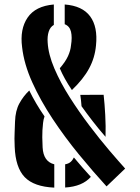

<svg xmlns="http://www.w3.org/2000/svg" viewBox="-20 -828 622 856"><path d="M455 3Q395 -62.5 332.2 -139Q269.5 -215.5 215 -297.5Q160.5 -379.5 123.8 -461Q87 -542.5 78.5 -618Q68 -698 103 -749.5Q138 -801 220 -808V-717Q203.5 -707.5 197 -686.5Q190.5 -665.5 192.5 -639Q195.5 -585.5 222.5 -522.5Q249.5 -459.5 291 -394.2Q332.5 -329 378.8 -268Q425 -207 467.5 -157.2Q510 -107.5 538 -76.5ZM300.5 -426.5Q265.5 -478.5 246.5 -523.5Q272 -553 283.2 -577.8Q294.5 -602.5 296.5 -625.5Q302.5 -662 296.5 -686.8Q290.5 -711.5 268.5 -720V-808Q347.5 -802 382 -755Q416.5 -708 408 -625.5Q403 -570.5 377.2 -522.8Q351.5 -475 300.5 -426.5ZM222 8.5Q131.5 4.5 90.2 -38.2Q49 -81 45.5 -173.5Q44.5 -198 44.5 -210Q44.5 -222 45.2 -237Q46 -252 47 -285.5Q48.5 -334.5 66.5 -367.2Q84.5 -400 110.5 -424.5Q138.5 -367 178.5 -309Q173.5 -295 172 -280Q170 -261.5 169.2 -247.5Q168.5 -233.5 168.5 -216.2Q168.5 -199 170 -170.5Q173.5 -107.5 222 -95.5ZM450.5 -218Q419.5 -253.5 392.5 -288.5Q365.5 -323.5 343.5 -354.5Q342.5 -368 341.2 -380Q340 -392 338 -405L442 -405.5Q446.5 -365.5 449.2 -315.2Q452 -265 450.5 -218ZM270.5 8V-95.5Q285.5 -98 294.5 -105.8Q303.5 -113.5 309.5 -126Q346.5 -81.5 385 -39.5Q347 3.5 270.5 8Z"/></svg>

Font: Big Shoulders Stencil Display ExtraBold
Style: Regular
Weight: 800
Designer: Patric King
Foundry: XO Type Co
Version: Version 1.000